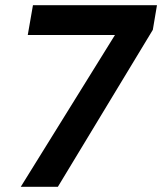

<svg xmlns="http://www.w3.org/2000/svg" viewBox="-20 -720 625 740"><path d="M60 0 423 -585H87L107 -700H585L569 -605L203 0Z"/></svg>

Font: DM Sans 20pt
Style: Bold Italic
Weight: 700
Italic angle: -10°
Version: Version 4.004;gftools[0.9.30]